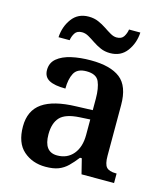

<svg xmlns="http://www.w3.org/2000/svg" viewBox="-113 -838 810 935"><g transform="rotate(15 292.0 -370.5)"><path d="M203 10Q137 10 92 -29.5Q47 -69 47 -152Q47 -232 103 -271Q159 -310 273 -313L355 -316V-374Q355 -427 341 -459Q327 -491 277 -491Q231 -491 215 -461Q199 -431 199 -383Q144 -383 116.5 -398Q89 -413 89 -448Q89 -484 115.5 -506Q142 -528 186 -538Q230 -548 284 -548Q383 -548 432.5 -509.5Q482 -471 482 -376V-120Q482 -78 495.5 -63Q509 -48 543 -48H547V0H383L364 -76H355Q334 -49 314 -29.5Q294 -10 268.5 0Q243 10 203 10ZM244 -58Q295 -58 325 -94Q355 -130 355 -191V-269L302 -266Q231 -262 204 -232.5Q177 -203 177 -147Q177 -58 244 -58ZM364 -606Q337 -606 315.5 -615.5Q294 -625 275.5 -637.5Q257 -650 240.5 -659.5Q224 -669 207 -669Q182 -669 171.5 -652.5Q161 -636 158 -616H102Q105 -670 135 -710.5Q165 -751 219 -751Q246 -751 268 -741.5Q290 -732 308.5 -719.5Q327 -707 343.5 -697.5Q360 -688 375 -688Q400 -688 410.5 -704.5Q421 -721 424 -741H481Q478 -687 448 -646.5Q418 -606 364 -606Z"/></g></svg>

Font: Noto Serif Hentaigana SemiBold
Style: Regular
Weight: 600
Designer: Kazuhiro Yamada
Foundry: nipponia
Version: Version 1.000; ttfautohint (v1.8.4.7-5d5b)